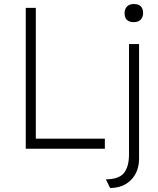

<svg xmlns="http://www.w3.org/2000/svg" viewBox="-20 -739 785 954"><path d="M108 0V-700H158V-50H501V0ZM645 -629Q599 -629 599 -674Q599 -694 611 -706.5Q623 -719 645 -719Q691 -719 691 -674Q691 -654 679 -641.5Q667 -629 645 -629ZM527 195 506 152Q570 152 595.5 121Q621 90 621 28V-520H671V48Q671 114 631.5 154.5Q592 195 527 195Z"/></svg>

Font: Lexend Deca ExtraLight
Style: Regular
Weight: 200
Designer: Bonnie Shaver-Troup, Thomas Jockin
Foundry: Lexend
Version: Version 1.008; ttfautohint (v1.8.4.7-5d5b)